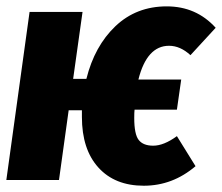

<svg xmlns="http://www.w3.org/2000/svg" viewBox="-23 -571 704 609"><path d="M462.9 -108.9Q496.6 -108.9 538.1 -139.2L597.2 -43.9Q524.4 18.1 433.1 18.1Q341.3 18.1 289.1 -39.6Q236.8 -97.2 236.8 -200.2V-221.2H194.8L164.1 0H-2.9L70.8 -533.2H238.8L209 -320.8H251Q276.9 -424.8 343 -487.8Q409.2 -550.8 505.9 -550.8Q599.6 -550.8 661.1 -482.9L581.1 -396Q548.8 -425.8 513.2 -425.8Q442.9 -425.8 416 -318.8H551.8L538.1 -223.1H403.8Q402.8 -214.4 402.8 -196.8Q402.8 -145 417 -127Q431.2 -108.9 462.9 -108.9Z"/></svg>

Font: Fira Sans Compressed ExtraBold
Style: Italic
Weight: 800
Width: 3
Italic angle: -8°
Designer: Carrois Corporate & Edenspiekermann AG
Foundry: Carrois Corporate GbR & Edenspiekermann AG
Version: Version 4.203;PS 004.203;hotconv 1.0.88;makeotf.lib2.5.64775